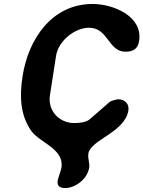

<svg xmlns="http://www.w3.org/2000/svg" viewBox="-20 -734 724 969"><path d="M271 179C267 206 284 215 309 215C362 215 421 168 430 113C434 88 422 67 426 41C437 -29 611 -66 628 -177C633 -210 610 -233 576 -233C572 -233 541 -226 534 -220L434 -133C413 -115 377 -113 354 -113C279 -113 220 -175 232 -253L263 -453C275 -528 358 -594 429 -594C527 -594 526 -473 613 -473C650 -473 676 -486 682 -527C702 -653 550 -714 448 -714C241 -714 123 -536 94 -350C78 -248 82 -153 138 -73C180 -14 305 17 290 112C286 135 275 156 271 179Z"/></svg>

Font: Asimov Print
Style: Regular
Weight: 500
Designer: Google
Version: Version 2.000980: 2014